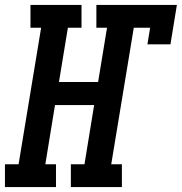

<svg xmlns="http://www.w3.org/2000/svg" viewBox="-62 -755 734 775"><path d="M-42 0V-92H13L104 -643H61V-735H267V-643H212L176 -424H334L370 -643H327V-735H652L626 -576H533L544 -643H478L387 -92H430V0H224V-92H279L318 -331H160L121 -92H164V0Z"/></svg>

Font: Iosevka Slab SmBdExObl
Style: Regular
Weight: 600
Width: 7
Italic angle: -9°
Monospace: yes
Designer: Belleve Invis
Foundry: Belleve Invis
Version: Version 11.1.0; ttfautohint (v1.8.3)